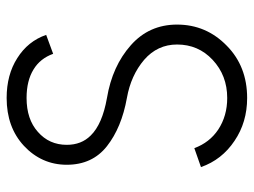

<svg xmlns="http://www.w3.org/2000/svg" viewBox="-113 -639 764 578"><g transform="rotate(-90 269.0 -350.0)"><path d="M263 -712Q175 -712 119 -660Q91 -634 76.5 -601.5Q62 -569 62 -531Q62 -454 118 -410Q174 -366 263 -350Q331 -338 378 -298Q424 -258 424 -199Q424 -135 378 -92Q331 -48 263 -48Q209 -48 168 -75Q129 -101 112 -147L55 -127Q77 -64 134 -26Q190 12 263 12Q358 12 420 -49Q484 -111 484 -199Q484 -283 422 -338Q359 -394 263 -410Q184 -424 150 -459Q122 -487 122 -531Q122 -584 161 -618Q199 -652 263 -652Q315 -652 349 -631Q382 -611 396 -572L453 -593Q434 -648 383 -680Q333 -712 263 -712Z"/></g></svg>

Font: Unageo
Style: Light
Weight: 300
Designer: Richard Sepsi
Foundry: Richard Sepsi
Version: Version 2.000